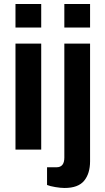

<svg xmlns="http://www.w3.org/2000/svg" viewBox="-20 -744 523 955"><path d="M57 -607V-724H185V-607ZM300 -607V-724H428V-607ZM57 0V-527H185V0ZM301 191Q282 191 255 186.5Q228 182 214 176V88H261Q300 88 300 40V-527H428V58Q428 119 398.5 155Q369 191 301 191Z"/></svg>

Font: Archivo SemiCondensed
Style: Bold
Weight: 680
Width: 4
Designer: Hector Gatti
Foundry: Omnibus-Type
Version: Version 2.001; ttfautohint (v1.8.3)